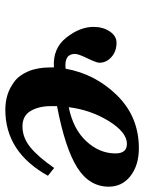

<svg xmlns="http://www.w3.org/2000/svg" viewBox="72 -614 554 739"><g transform="rotate(90 349.5 -245.0)"><path d="M84 -327Q84 -364 101.5 -390Q119 -416 145 -416Q178 -416 200 -396.5Q222 -377 222 -350Q222 -339 205 -304Q188 -269 188 -256Q188 -214 245 -220Q265 -334 347.5 -418Q430 -502 551 -502Q616 -502 657.5 -470Q699 -438 699 -386Q699 -311 625 -264.5Q551 -218 389 -187V-163Q389 -117 407.5 -85.5Q426 -54 467 -54Q510 -54 547 -84Q584 -114 627 -176L657 -152Q566 12 403 12Q373 12 346.5 4Q320 -4 295 -22.5Q270 -41 255 -76.5Q240 -112 240 -161V-175Q167 -170 125.5 -222.5Q84 -275 84 -327ZM393 -232Q477 -249 524 -299.5Q571 -350 571 -412Q571 -456 534 -456Q490 -456 447 -387Q404 -318 393 -232Z"/></g></svg>

Font: Lingua Franca
Style: Bold Italic
Weight: 700
Italic angle: -13°
Version: Version 1.19